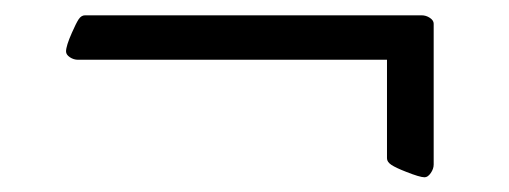

<svg xmlns="http://www.w3.org/2000/svg" viewBox="-20 -373 681 257"><path d="M68.4 -304.2Q68.4 -311.5 76.2 -329.1Q82 -342.3 85.4 -347.4Q88.9 -352.5 93.8 -352.5H544.4Q550.3 -352.5 555.4 -349.1Q560.5 -345.7 560.5 -341.3V-152.8Q560.5 -147 556.6 -141.4Q552.7 -135.7 548.3 -135.7Q542 -135.7 523.4 -143.1Q509.8 -148.4 503.9 -152.3Q498 -156.2 498 -161.1V-293H84.5Q78.6 -293 73.5 -296.4Q68.4 -299.8 68.4 -304.2Z"/></svg>

Font: Monomachus
Style: Medium
Weight: 500
Designer: Alexey Kryukov
Version: Version 1.0